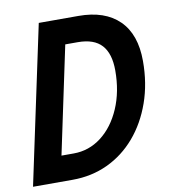

<svg xmlns="http://www.w3.org/2000/svg" viewBox="-82 -780 762 850"><g transform="rotate(-10 299.0 -355.0)"><path d="M-2 0 149 -710H327Q446 -710 510 -647Q574 -584 574 -464Q574 -363 544 -278Q514 -193 460.5 -130.5Q407 -68 334.5 -34Q262 0 176 0ZM146 -114H201Q270 -114 325.5 -156.5Q381 -199 413.5 -274Q446 -349 446 -444Q446 -520 411.5 -558Q377 -596 304 -596H248Z"/></g></svg>

Font: Geist Mono SemiBold
Style: Italic
Weight: 600
Italic angle: -12°
Monospace: yes
Designer: Basement.studio, Andrés Briganti, Mateo Zaragoza
Foundry: Basement.studio, Vercel, Andrés Briganti, Guido Ferreyra, Mateo Zaragoza
Version: Version 1.500; ttfautohint (v1.8.4.7-5d5b)